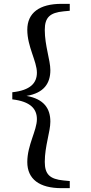

<svg xmlns="http://www.w3.org/2000/svg" viewBox="-20 -804 476 999"><path d="M311 -745 343 -748V-784H300C185 -784 122 -737 122 -649C122 -561 172 -485 172 -426C172 -372 138 -334 44 -324V-287C138 -276 172 -238 172 -184C172 -125 122 -49 122 39C122 128 185 175 300 175H343V138L311 135C239 128 213 103 213 38C213 -43 242 -119 242 -171C242 -239 209 -289 118 -305C209 -320 242 -371 242 -439C242 -491 213 -567 213 -648C213 -713 239 -738 311 -745Z"/></svg>

Font: Noto Serif Oriya Medium
Style: Regular
Weight: 500
Designer: David Williams
Foundry: Google LLC, David Williams
Version: Version 1.051